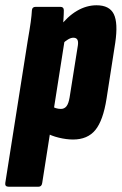

<svg xmlns="http://www.w3.org/2000/svg" viewBox="-49 -523 462 728"><path d="M228 6Q203 6 174 -1Q145 -8 125 -20L142 -123Q153 -116 162.5 -113Q172 -110 182 -110Q195 -110 203 -120Q211 -130 215 -154L245 -343Q249 -363 245 -371.5Q241 -380 229 -380Q220 -380 209 -373.5Q198 -367 188 -357L174 -418Q207 -461 243 -482Q279 -503 317 -503Q366 -503 382.5 -469.5Q399 -436 388 -361L355 -149Q342 -66 312.5 -30Q283 6 228 6ZM-16 185Q-31 185 -29 171L56 -368Q64 -414 67.5 -439.5Q71 -465 72 -484Q73 -497 86 -497H180Q193 -497 193 -484Q193 -470 191.5 -448Q190 -426 187 -403L196 -370L111 171Q109 185 97 185Z"/></svg>

Font: Sofia Sans Extra Condensed Black
Style: Italic
Weight: 900
Italic angle: -9°
Version: Version 4.100